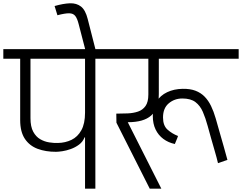

<svg xmlns="http://www.w3.org/2000/svg" viewBox="-56 -1136 1457 1156"><path d="M456 0V-309.2Q455 -309.2 454.5 -309.2Q454 -309.2 453.2 -309.2Q442.7 -282.2 419.8 -265.2Q397 -248.2 370 -238.6Q343 -229 318.9 -225.5Q294.8 -222 281 -222Q219.2 -221.8 170.5 -240Q121.8 -258.2 93.7 -300.2Q65.5 -342.3 65.5 -412.8V-782.5H-36V-840.2H650.2V-782.5H518.2V0ZM127.5 -425Q127.5 -373.2 144.1 -342.8Q160.7 -312.5 186.3 -297.8Q212 -283 240.6 -278.7Q269.2 -274.3 293 -275.2Q337.7 -276.2 374.6 -294Q411.5 -311.8 433.8 -351.8Q456 -391.8 456 -457.7V-782.5H127.5Z M456.2 -839V-842.3L417.8 -990.2Q409.2 -1024.8 396.9 -1040.3Q384.7 -1055.8 359.9 -1056Q335.2 -1056.2 289.7 -1044.2L272.7 -1099.7Q325.5 -1114.8 365.2 -1116.2Q405 -1117.5 431.8 -1096.5Q458.5 -1075.5 472 -1021.8L518.7 -839Z M845.5 -0.2 645 -397.3 644.2 -451.8Q679.2 -451.8 713.2 -453.3Q747.2 -454.8 775.2 -464.3Q803.2 -473.8 820.2 -497.8Q837.2 -521.8 837.2 -566.8V-782.5H578V-840.2H1381V-782.5H900.3L900.2 -569.8Q900.2 -524.8 888.7 -492.8Q877.2 -460.8 854.2 -440.4Q831.2 -420 796 -410.1Q760.8 -400.2 713.3 -400.2L915.3 -0.2ZM1256.5 -153.7Q1249 -185.7 1237.2 -225.9Q1225.5 -266.2 1214.2 -306.1Q1202.8 -346 1194.3 -377.8Q1181.5 -425.3 1165.3 -462.5Q1149.2 -499.7 1120.8 -521.3Q1092.3 -543 1042 -543Q994.8 -543 960.2 -514Q925.5 -485 925.5 -428.5Q925.5 -379.8 952.7 -355.5Q979.8 -331.2 1015.8 -317.2Q1015 -312.7 1010.7 -302.7Q1006.3 -292.7 1002.5 -283.2Q998.7 -273.7 996.8 -269Q957.7 -277.2 927.5 -299.6Q897.3 -322 880.7 -356.6Q864 -391.2 864 -437.2Q864 -489 886.7 -525.2Q909.3 -561.3 950.2 -580.8Q991 -600.3 1043.7 -601.2Q1088.8 -602 1121.1 -589.7Q1153.3 -577.3 1175.9 -554.2Q1198.5 -531.2 1214.6 -498Q1230.7 -464.8 1242.7 -423.2Q1253 -387.5 1265.5 -342.9Q1278 -298.3 1290.9 -254.2Q1303.8 -210 1313.3 -173.3Z"/></svg>

Font: Matangi Light
Style: Regular
Weight: 300
Designer: Prashant Pant
Foundry: The Graphic Ant
Version: Version 3.002